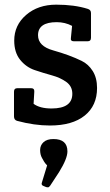

<svg xmlns="http://www.w3.org/2000/svg" viewBox="-20 -526 471 823"><path d="M356 -488Q370 -484 370 -470V-364Q370 -349 355 -349H297Q281 -349 284 -364L289 -415Q259 -431 223 -431Q143 -431 143 -375Q143 -328 208 -310Q279 -290 330 -265Q359 -251 377.5 -221.5Q396 -192 396 -149Q396 -73 343 -30.5Q290 12 194 12Q127 12 53 -8Q40 -12 40 -27V-133Q40 -148 55 -148H113Q128 -148 127 -133L124 -81Q151 -61 201 -61Q290 -61 290 -124Q290 -156 264.5 -174.5Q239 -193 202.5 -203Q166 -213 129 -225.5Q92 -238 66.5 -269.5Q41 -301 41 -352Q41 -418 92 -462Q143 -506 221 -506Q299 -506 356 -488ZM233 212 195 270Q190 277 185.5 277Q181 277 178 276L166 271Q155 267 160 255L182 183Q173 174 168.5 166Q164 158 160 151Q152 137 152 117Q152 97 166.5 83.5Q181 70 209 70Q269 70 269 123Q269 154 233 212Z"/></svg>

Font: Crete Round
Style: Regular
Weight: 400
Designer: Veronika Burian
Foundry: TypeTogether
Version: Version 1.001